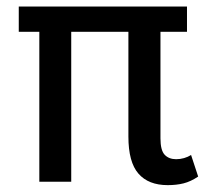

<svg xmlns="http://www.w3.org/2000/svg" viewBox="-20 -548 665 579"><path d="M485.8 10.3Q427.7 10.3 397.5 -24.4Q367.2 -59.1 367.2 -136.2V-452.1H194.8V0H98.6V-452.1H36.6V-528.3H543.9V-452.1H463.9V-130.9Q463.9 -94.7 476.6 -81.3Q489.3 -67.9 511.2 -67.9Q523.4 -67.9 535.2 -71.3Q546.9 -74.7 556.2 -80.6L577.6 -15.6Q555.2 -0.5 533.7 4.9Q512.2 10.3 485.8 10.3Z"/></svg>

Font: Roboto Slab LO
Style: Regular
Weight: 400
Designer: Google
Version: Version 2.000